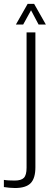

<svg xmlns="http://www.w3.org/2000/svg" viewBox="-79 -767 260 990"><path d="M-2 202.5Q-14 202.5 -30.8 201Q-47.5 199.5 -59 197.5V160.5Q-47.5 162.5 -33.2 163.2Q-19 164 -3.5 164Q30.5 164 44.2 149.8Q58 135.5 58 98V-600H103.5V95.5Q103.5 152.5 79 177.5Q54.5 202.5 -2 202.5ZM3 -640.5 63.5 -747H97L157.5 -640.5H120L81 -714L40.5 -640.5Z"/></svg>

Font: Big Shoulders Display Thin Light
Style: Regular
Weight: 300
Version: Version 2.002